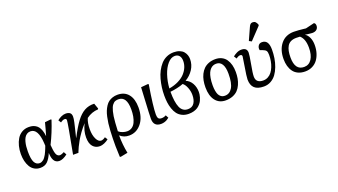

<svg xmlns="http://www.w3.org/2000/svg" viewBox="-77 -1495 4269 2424"><g transform="rotate(-20 2057.5 -283.5)"><path d="M223.1 14.2Q178.2 14.2 143.8 -6.1Q109.4 -26.4 88.9 -61.3Q68.4 -96.2 58.1 -139.6Q47.9 -183.1 47.9 -232.9Q47.9 -289.6 60.8 -340.3Q73.7 -391.1 98.4 -431.9Q123 -472.7 163.8 -496.8Q204.6 -521 255.9 -521Q280.3 -521 300.8 -517.1Q321.3 -513.2 343 -501.2Q364.7 -489.3 380.6 -469.7Q396.5 -450.2 408.4 -417.2Q420.4 -384.3 424.8 -339.8H425.8Q447.8 -411.6 472.2 -507.8L549.8 -516.1L561 -511.2Q509.8 -353 439.9 -213.9L442.9 -182.1Q449.2 -107.9 464.6 -79.8Q480 -51.8 511.2 -51.8Q518.6 -51.8 535.2 -57.6Q551.8 -63.5 565.9 -71.8L586.9 -33.2Q524.9 14.2 477.1 14.2Q452.6 14.2 434.3 3.2Q416 -7.8 405.5 -27.6Q395 -47.4 390.1 -71.5Q385.3 -95.7 384.8 -125H383.8Q354.5 -55.7 318.6 -20.8Q282.7 14.2 223.1 14.2ZM233.9 -44.9Q248.5 -44.9 262.5 -51.5Q276.4 -58.1 287.1 -66.9Q297.9 -75.7 309.6 -92.8Q321.3 -109.9 328.6 -122.6Q335.9 -135.3 345.9 -158.2Q356 -181.2 360.6 -192.9Q365.2 -204.6 374 -228L372.1 -261.2Q360.8 -462.9 258.8 -462.9Q231.9 -462.9 211.2 -449.5Q190.4 -436 177.5 -414.3Q164.6 -392.6 156.5 -362.1Q148.4 -331.5 145.3 -300.5Q142.1 -269.5 142.1 -233.9Q142.1 -131.3 165.3 -88.1Q188.5 -44.9 233.9 -44.9Z M1161.6 -441.9 1156.7 -431.2Q1070.8 -427.7 998.5 -374Q972.7 -317.4 972.7 -229Q972.7 -150.9 998.3 -98.9Q1023.9 -46.9 1060.5 -46.9Q1072.8 -46.9 1088.9 -53.5Q1105 -60.1 1117.7 -70.8L1140.6 -35.2Q1116.2 -14.2 1082.5 0Q1048.8 14.2 1022.5 14.2Q963.9 14.2 928.7 -26.9Q893.6 -67.9 893.6 -148.9Q893.6 -240.2 938.5 -325.2Q897.9 -281.7 862.3 -232.4Q826.7 -183.1 804.7 -143.6Q782.7 -104 766.4 -70.6Q750 -37.1 743.7 -18.6L736.8 0H664.6Q741.7 -402.3 741.7 -437Q741.7 -460 716.8 -460Q693.8 -460 661.6 -436L638.7 -472.2Q662.6 -493.2 693.6 -507.1Q724.6 -521 751.5 -521Q789.1 -521 809.3 -505.4Q829.6 -489.7 829.6 -453.1Q829.6 -439.9 827.4 -423.3Q825.2 -406.7 819.6 -380.9Q814 -355 808.6 -332.8Q803.2 -310.5 792.5 -266.4Q781.7 -222.2 773.9 -189L775.9 -188Q841.3 -314.5 893.3 -383.8Q945.3 -453.1 1003.4 -485.6Q1061.5 -518.1 1135.7 -515.1Z M1415.5 14.2Q1344.2 14.2 1295.4 -30.8H1294.4Q1294.4 92.3 1318.4 210.9L1221.2 230L1210.4 225.1Q1205.6 136.2 1205.6 82Q1205.6 21 1206.5 -25.9Q1207.5 -72.8 1210.7 -126.7Q1213.9 -180.7 1219.2 -221.4Q1224.6 -262.2 1233.9 -304.9Q1243.2 -347.7 1255.9 -378.4Q1268.6 -409.2 1286.9 -437.5Q1305.2 -465.8 1328.4 -483.2Q1351.6 -500.5 1382.1 -510.7Q1412.6 -521 1449.2 -521Q1543.5 -521 1594.5 -457.5Q1645.5 -394 1645.5 -280.8Q1645.5 -146 1579.6 -65.9Q1513.7 14.2 1415.5 14.2ZM1441.4 -462.9Q1430.2 -462.9 1421.6 -461.9Q1413.1 -460.9 1401.1 -457Q1389.2 -453.1 1379.9 -446Q1370.6 -439 1359.9 -425.5Q1349.1 -412.1 1341.1 -393.3Q1333 -374.5 1325.4 -346.2Q1317.9 -317.9 1312.5 -282.2Q1302.7 -212.4 1297.4 -85.9Q1318.8 -65.9 1350.3 -55.4Q1381.8 -44.9 1409.2 -44.9Q1446.8 -44.9 1474.9 -64.2Q1502.9 -83.5 1519.3 -117.7Q1535.6 -151.9 1543.5 -194.6Q1551.3 -237.3 1551.3 -288.1Q1551.3 -462.9 1441.4 -462.9Z M1856 -516.1 1867.2 -511.2Q1820.3 -223.6 1820.3 -120.1Q1820.3 -86.9 1831.3 -69.3Q1842.3 -51.8 1875 -51.8Q1906.2 -51.8 1934.1 -67.9L1955.1 -28.8Q1936 -14.6 1925 -7.6Q1914.1 -0.5 1891.8 6.8Q1869.6 14.2 1844.2 14.2Q1743.2 14.2 1743.2 -90.8Q1743.2 -119.1 1746.3 -185.5Q1749.5 -252 1755.6 -365.7Q1761.7 -479.5 1763.2 -507.8Z M2466.3 -630.9Q2466.3 -555.2 2425.3 -492.7Q2384.3 -430.2 2318.8 -392.1Q2371.1 -370.6 2399.7 -319.1Q2428.2 -267.6 2428.2 -204.1Q2428.2 -189 2426 -171.9Q2423.8 -154.8 2417.5 -133.1Q2411.1 -111.3 2401.6 -91.3Q2392.1 -71.3 2375.2 -51.8Q2358.4 -32.2 2337.2 -17.8Q2315.9 -3.4 2284.7 5.4Q2253.4 14.2 2216.3 14.2Q2166 14.2 2127.4 -5.1Q2088.9 -24.4 2065.7 -54.9Q2042.5 -85.4 2027.6 -129.2Q2012.7 -172.9 2007.3 -216.1Q2002 -259.3 2002 -309.1Q2002 -362.3 2009 -415.8Q2016.1 -469.2 2030.5 -523.2Q2044.9 -577.1 2069.1 -623.3Q2093.3 -669.4 2125.2 -705.3Q2157.2 -741.2 2201.9 -761.7Q2246.6 -782.2 2299.3 -782.2Q2344.2 -782.2 2377.9 -768.6Q2411.6 -754.9 2430.2 -732.4Q2448.7 -710 2457.5 -684.3Q2466.3 -658.7 2466.3 -630.9ZM2296.9 -733.9Q2245.1 -733.9 2200 -682.1Q2154.8 -630.4 2127.2 -547.6Q2099.6 -464.8 2093.3 -371.1Q2164.6 -383.3 2220.2 -411.1Q2275.9 -439 2309.3 -475.6Q2342.8 -512.2 2359.9 -553.5Q2377 -594.7 2377 -638.2Q2377 -684.1 2355.7 -709Q2334.5 -733.9 2296.9 -733.9ZM2338.9 -196.8Q2338.9 -246.6 2319.3 -295.9Q2299.8 -345.2 2270 -367.2Q2234.9 -352.5 2183.8 -341.6Q2132.8 -330.6 2092.3 -327.1Q2092.3 -187 2123 -116Q2153.8 -44.9 2227.1 -44.9Q2283.7 -44.9 2311.3 -86.4Q2338.9 -127.9 2338.9 -196.8Z M2525.9 -227.1Q2525.9 -275.9 2534.2 -318.8Q2542.5 -361.8 2561 -399.2Q2579.6 -436.5 2606.9 -463.4Q2634.3 -490.2 2674.1 -505.6Q2713.9 -521 2763.2 -521Q2811 -521 2847.9 -502.7Q2884.8 -484.4 2907.5 -451.4Q2930.2 -418.5 2941.7 -375.2Q2953.1 -332 2953.1 -279.8Q2953.1 -234.9 2946 -194.3Q2939 -153.8 2921.6 -115Q2904.3 -76.2 2877.7 -48.1Q2851.1 -20 2808.8 -2.9Q2766.6 14.2 2712.9 14.2Q2625 14.2 2575.4 -50Q2525.9 -114.3 2525.9 -227.1ZM2724.1 -44.9Q2786.1 -44.9 2822.5 -104.7Q2858.9 -164.6 2858.9 -291Q2858.9 -377 2832 -419.9Q2805.2 -462.9 2754.9 -462.9Q2733.4 -462.9 2714.4 -455.8Q2695.3 -448.7 2677.7 -431.2Q2660.2 -413.6 2647.7 -386.5Q2635.3 -359.4 2627.7 -317.1Q2620.1 -274.9 2620.1 -221.2Q2620.1 -178.2 2626.2 -146Q2632.3 -113.8 2641.8 -95Q2651.4 -76.2 2665.5 -64.5Q2679.7 -52.7 2693.6 -48.8Q2707.5 -44.9 2724.1 -44.9Z M3314.9 -753.9Q3324.7 -776.4 3335.9 -786.6Q3347.2 -796.9 3366.2 -796.9Q3389.6 -796.9 3402.6 -784.2Q3415.5 -771.5 3426.3 -746.1L3425.3 -731.9L3274.9 -573.2L3241.2 -590.8ZM3113.3 -521Q3189 -521 3189 -453.1Q3189 -421.4 3167 -301.8Q3146 -191.4 3146 -147Q3146 -103 3171.1 -81.5Q3196.3 -60.1 3242.2 -60.1Q3277.8 -60.1 3307.9 -76.2Q3337.9 -92.3 3358.6 -119.6Q3379.4 -147 3393.8 -183.1Q3408.2 -219.2 3415 -258.5Q3421.9 -297.9 3421.9 -338.9Q3421.9 -377 3411.1 -393.6Q3400.4 -410.2 3366.2 -422.9L3330.1 -436Q3328.1 -443.8 3328.1 -455.1Q3328.1 -479.5 3343.8 -500.2Q3359.4 -521 3391.1 -521Q3479 -521 3479 -391.1Q3479 -332.5 3470.2 -276.1Q3461.4 -219.7 3441.4 -166.7Q3421.4 -113.8 3392.6 -74Q3363.8 -34.2 3320.8 -10Q3277.8 14.2 3226.1 14.2Q3140.6 14.2 3099.9 -24.4Q3059.1 -63 3059.1 -140.1Q3059.1 -176.3 3083 -318.8Q3101.1 -432.1 3101.1 -436Q3101.1 -448.2 3095.2 -454.1Q3089.4 -460 3075.2 -460Q3052.7 -460 3021 -436L2998 -472.2Q3017.6 -489.3 3049.1 -505.1Q3080.6 -521 3113.3 -521Z M4089.8 -522Q4110.8 -512.7 4110.8 -481.9Q4110.8 -450.7 4089.8 -431.4Q4068.8 -412.1 4029.8 -412.1Q4022 -412.1 3998.5 -414.8Q3975.1 -417.5 3955.6 -419.9L3936 -422.9V-420.9Q3965.8 -404.8 3985.8 -361.8Q4005.9 -318.8 4005.9 -259.8Q4005.9 -203.1 3991.2 -154.1Q3976.6 -105 3949 -67.1Q3921.4 -29.3 3877.9 -7.6Q3834.5 14.2 3780.8 14.2Q3727.5 14.2 3687.3 -4.4Q3647 -22.9 3622.8 -56.2Q3598.6 -89.4 3586.7 -131.8Q3574.7 -174.3 3574.7 -226.1Q3574.7 -350.6 3638.4 -428.7Q3702.1 -506.8 3814 -506.8Q3839.8 -506.8 3879.6 -503.7Q3919.4 -500.5 3946.8 -497.1L3973.6 -494.1ZM3925.8 -252.9Q3925.8 -371.6 3866.7 -421.9Q3828.1 -423.8 3816.9 -423.8Q3773.4 -423.8 3742.9 -408.9Q3712.4 -394 3695.6 -365.5Q3678.7 -336.9 3671.4 -300.3Q3664.1 -263.7 3664.1 -214.8Q3664.1 -43.9 3786.6 -43.9Q3852.1 -43.9 3888.9 -100.1Q3925.8 -156.2 3925.8 -252.9Z"/></g></svg>

Font: Literata Book
Style: Italic
Weight: 400
Italic angle: -3°
Designer: Latin by Veronika Burian and Jose Scaglione. Greek by Irene Vlachou. Cyrillic by Vera Evstafieva
Foundry: TypeTogether
Version: Version 1.003;PS 001.003;hotconv 1.0.88;makeotf.lib2.5.64775